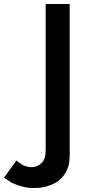

<svg xmlns="http://www.w3.org/2000/svg" viewBox="-152 -720 448 967"><path d="M-69 88 -132 175Q-112 188 -97 198Q-72 211 -45 218Q-16 227 15 227Q61 227 88 217Q121 208 147 187Q172 166 186 134Q199 109 199 57V-700H78V36Q78 83 56 102Q33 122 11 122Q-16 122 -35 112Q-56 101 -69 88Z"/></svg>

Font: NM-font
Style: Medium
Weight: 500
Designer: ""
Foundry: ""
Version: ""